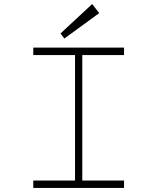

<svg xmlns="http://www.w3.org/2000/svg" viewBox="-20 -932 780 952"><path d="M352 -37V-659H145V-696H595V-659H388V-37H595V0H145V-37ZM437 -912 472 -867 299 -741 280 -766Z"/></svg>

Font: M Major Mono Display
Style: Regular
Weight: 400
Designer: Emre Parlak
Foundry: Emre Parlak
Version: Version 2.000; ttfautohint (v1.8) -l 8 -r 50 -G 200 -x 14 -D